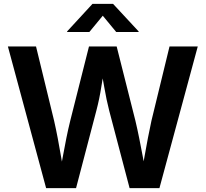

<svg xmlns="http://www.w3.org/2000/svg" viewBox="-20 -966 1056 986"><path d="M216.8 0 20.5 -727.5H165L257.8 -346.2Q267.6 -303.2 276.4 -256.8Q285.2 -210.4 293.2 -163.6Q301.3 -116.7 309.1 -71.8H286.1Q294.4 -116.7 303 -163.6Q311.5 -210.4 320.8 -256.8Q330.1 -303.2 340.8 -346.2L437 -727.5H579.1L675.3 -346.2Q685.5 -303.2 694.8 -256.8Q704.1 -210.4 712.9 -163.6Q721.7 -116.7 730 -71.8H706.1Q714.4 -116.7 722.4 -163.6Q730.5 -210.4 739.5 -256.8Q748.5 -303.2 757.8 -346.2L850.6 -727.5H995.6L798.8 0H645.5L540.5 -398.9Q526.4 -454.1 515.4 -518.6Q504.4 -583 491.2 -654.8H524.4Q510.3 -585 500.5 -521.5Q490.7 -458 475.1 -398.9L370.6 0ZM439 -801.8H324.7V-804.7L455.1 -946.3H560.5L691.9 -804.7V-801.8H576.7L507.8 -885.3Z"/></svg>

Font: V-Inter
Style: SemiBold-600
Weight: 600
Designer: Rasmus Andersson
Foundry: rsms
Version: Version 4.000;git-4146feb